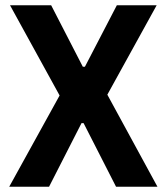

<svg xmlns="http://www.w3.org/2000/svg" viewBox="-20 -708 631 728"><path d="M15 0 206 -346 18 -688H174L294 -455H302L423 -688H574L387 -349L577 0H420L297 -241H289L166 0Z"/></svg>

Font: Saira Semi Condensed SemiBold
Style: Regular
Weight: 600
Width: 4
Designer: Hector Gatti with collaboration of the Omnibus-Type team
Foundry: Omnibus-Type
Version: Version 1.001; ttfautohint (v1.8)